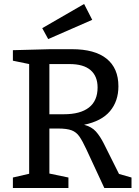

<svg xmlns="http://www.w3.org/2000/svg" viewBox="-20 -948 701 968"><path d="M45 0V-53L127 -72V-625L45 -642V-695L233 -700H343Q458 -700 517.5 -652Q577 -604 577 -513Q577 -438 534.5 -387.5Q492 -337 404 -319Q442 -309 463.5 -285Q485 -261 504 -223L580 -71L643 -53V0H506L415 -196Q396 -237 380.5 -259.5Q365 -282 341 -291Q317 -300 274 -300H229V-73L325 -53V0ZM331 -625H229V-372H302Q385 -372 428.5 -406Q472 -440 472 -507Q472 -564 436.5 -594.5Q401 -625 331 -625ZM223 -751 193 -806 404 -928 445 -848Z"/></svg>

Font: Bitter Medium
Style: Regular
Weight: 500
Designer: Sol Matas, and Bitter project Authors
Foundry: Sol Matas
Version: Version 2.001